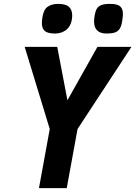

<svg xmlns="http://www.w3.org/2000/svg" viewBox="-20 -968 696 988"><path d="M236 -304 107 -727H274.5L327 -452L481.5 -727H656.5L379 -304L323.5 0H180.5ZM195.5 -849.5Q195.5 -860 198 -877.5Q204 -918.5 225 -933.2Q246 -948 279.5 -948Q318 -948 334.8 -932.8Q351.5 -917.5 351.5 -889Q351.5 -876.5 349.5 -866Q343.5 -831.5 319.8 -813.5Q296 -795.5 262.5 -795.5Q226 -795.5 210.8 -808.2Q195.5 -821 195.5 -849.5ZM464 -858Q464 -868.5 467 -888.5Q471 -911.5 478.8 -924Q486.5 -936.5 502.2 -942.2Q518 -948 545.5 -948Q583.5 -948 598 -935.5Q612.5 -923 612.5 -896.5Q612.5 -884 609 -860.5Q605 -833.5 595.5 -819.5Q586 -805.5 570.2 -800.5Q554.5 -795.5 528.5 -795.5Q464 -795.5 464 -858Z"/></svg>

Font: JuliaMono Black
Style: Italic
Weight: 900
Italic angle: -9°
Monospace: yes
Designer: cormullion
Foundry: corm
Version: Version 0.057; ttfautohint (v1.8.4)